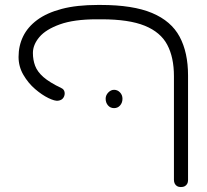

<svg xmlns="http://www.w3.org/2000/svg" viewBox="-20 -606 835 776"><path d="M711 150Q702 150 696 146.5Q690 143 686.5 136.5Q683 130 683 121V-298Q683 -374 656 -425Q629 -476 565 -502Q501 -528 390 -528H371Q279 -528 222 -507.5Q165 -487 139 -456Q113 -425 113 -392Q113 -364 122 -340Q131 -316 155.5 -294.5Q180 -273 228 -250Q239 -245 241 -233.5Q243 -222 236.5 -211.5Q230 -201 215 -199Q202 -197 176 -209.5Q150 -222 122 -246Q94 -270 74.5 -303.5Q55 -337 55 -376Q55 -421 73.5 -459Q92 -497 130.5 -525.5Q169 -554 229.5 -570Q290 -586 375 -586H387Q517 -586 594.5 -553.5Q672 -521 706 -457.5Q740 -394 740 -301V122Q740 131 736.5 137Q733 143 727 146.5Q721 150 711 150ZM441 -169Q426 -169 416.5 -180Q407 -191 407 -207Q407 -221 417.5 -232Q428 -243 441 -243Q455 -243 465 -232.5Q475 -222 475 -207Q475 -191 465.5 -180Q456 -169 441 -169Z"/></svg>

Font: Fredoka Expanded Light
Style: Regular
Weight: 300
Width: 7
Designer: Ben Nathan
Foundry: Milena B. Brandão, Ben Nathan
Version: Version 2.001